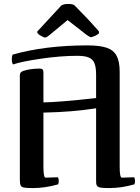

<svg xmlns="http://www.w3.org/2000/svg" viewBox="-20 -944 714 977"><path d="M373 -660Q411 -660 431.5 -651.5Q452 -643 460.5 -622.5Q469 -602 469 -564V-445Q280 -424 201 -423V-577Q201 -595 183 -595Q134 -595 98 -583Q81 -577 81 -562V-30Q81 -9 85 -0.5Q89 8 102.5 10.5Q116 13 148 13Q210 13 276 -6Q279 -15 279 -23Q279 -35 275 -42L212 -40Q201 -40 201 -95V-371Q350 -374 469 -393V-30Q468 -9 472.5 -0.5Q477 8 490.5 10.5Q504 13 536 13Q598 13 664 -6Q667 -15 667 -23Q667 -35 663 -42L600 -40Q589 -40 589 -95V-578Q589 -631 573.5 -660Q558 -689 523 -701Q488 -713 425 -713Q209 -713 44 -666Q40 -657 40 -642Q40 -627 46 -616Q90 -631 189.5 -645.5Q289 -660 373 -660ZM292 -916 171 -785Q169 -783 169 -782Q169 -779 172 -774.5Q175 -770 181 -766Q202 -753 210 -753Q216 -753 230 -764L324 -842L420 -767Q437 -755 442 -755Q446 -755 455 -758Q471 -764 480 -771Q483 -773 484 -778Q485 -783 481 -787Q426 -850 360 -916Q352 -924 326 -924Q305 -924 292 -916Z"/></svg>

Font: Federant
Style: Regular
Weight: 400
Designer: Olexa M. Volochay, Alexei Vanyashin, Otto Ludwig Naegele
Foundry: Cyreal (www.cyreal.org)
Version: Version 1.011; ttfautohint (v1.4.1)